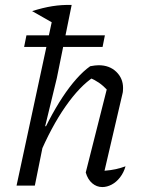

<svg xmlns="http://www.w3.org/2000/svg" viewBox="-20 -751 576 777"><path d="M137 -118 125 -150Q150 -210 177.5 -262.5Q205 -315 233 -357.5Q261 -400 289.5 -432Q318 -464 345 -483Q356 -485 364 -486Q372 -487 379 -487Q423 -487 450.5 -460.5Q478 -434 478 -395Q478 -389 477.5 -382.5Q477 -376 475 -369L403 -60Q429 -62 449 -66.5Q469 -71 488 -78Q481 -53 466 -33.5Q451 -14 432 -4Q413 6 394 6Q371 6 353 -9.5Q335 -25 327 -53L416 -405L419 -382Q397 -405 380 -416.5Q363 -428 340 -438L360 -440Q303 -403 245 -320Q187 -237 137 -118ZM47 0 200 -711 270 -731 210 -435 163 -241 169 -238 121 0ZM198 -656 110 -706Q154 -720 192 -726Q230 -732 270 -731ZM87 -608H404.5L395.1 -561H77.6Z"/></svg>

Font: Piazzolla 24pt
Style: Italic
Weight: 400
Italic angle: -11.3°
Designer: Juan Pablo del Peral
Foundry: Huerta Tipografica
Version: Version 2.005